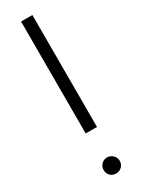

<svg xmlns="http://www.w3.org/2000/svg" viewBox="-193 -724 571 765"><g transform="rotate(-30 92.0 -342.0)"><path d="M66 -699H118V-184H66ZM55 -22Q55 -37 65.5 -48Q76 -59 92 -59Q107 -59 118 -48Q129 -37 129 -22Q129 -6 118 4.5Q107 15 92 15Q76 15 65.5 4.5Q55 -6 55 -22Z"/></g></svg>

Font: Prompt ExtraLight
Style: Regular
Weight: 275
Designer: Katatrad Team
Foundry: CadsonDemak
Version: Version 1.000